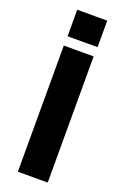

<svg xmlns="http://www.w3.org/2000/svg" viewBox="-175 -982 671 1034"><g transform="rotate(20 160.5 -464.5)"><path d="M249 -929H77V-777H249ZM75 -723V0H246V-723Z"/></g></svg>

Font: United Sans ExtraBold
Style: Regular
Weight: 800
Designer: Pablo Impallari, Rodrigo Fuenzalida (Modified by Dan O. Williams)
Version: Version 1.000;PS 001.000;hotconv 1.0.88;makeotf.lib2.5.64775